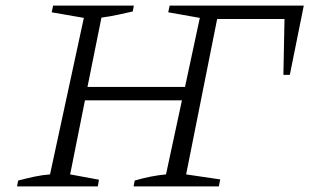

<svg xmlns="http://www.w3.org/2000/svg" viewBox="-20 -667 1148 687"><path d="M41 0 45 -21Q75 -29 103.5 -35Q132 -41 159 -43L280 -603L165 -623L170 -647H459L455 -626Q429 -620 401 -614Q373 -608 343 -604L293 -356H642L695 -603L582 -623L587 -647H1067L1017 -399H994L998 -599H757L646 -43L768 -25L763 0H458L462 -21Q520 -38 574 -43L631 -308H284L231 -43L334 -24L330 0Z"/></svg>

Font: Piazzolla SC Light
Style: Italic
Weight: 300
Italic angle: -11.3°
Designer: Juan Pablo del Peral
Foundry: Huerta Tipografica
Version: Version 1.330